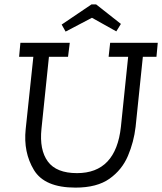

<svg xmlns="http://www.w3.org/2000/svg" viewBox="-20 -845 739 875"><path d="M418 -825 531 -736 510 -702 399 -764 279 -701 261 -733 397 -825ZM482 -650H699L693 -586H631L598 -267Q590 -198 563 -134.5Q536 -71 479 -30.5Q422 10 324 10Q183 10 134.5 -70.5Q86 -151 97 -256L132 -586H67L73 -650H298L290 -586H203L169 -258Q159 -162 198 -109Q237 -56 331 -56Q508 -56 531 -267L564 -586H475Z"/></svg>

Font: Zilla Slab
Style: Italic
Weight: 400
Italic angle: -6°
Designer: Typotheque.com
Foundry: Typotheque type foundry
Version: Version 1.1; 2017; ttfautohint (v1.6)